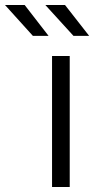

<svg xmlns="http://www.w3.org/2000/svg" viewBox="-110 -751 399 771"><path d="M22 -607 -90 -731H-11L85 -607ZM185 -607 72 -731H151L248 -607ZM99 0V-526H170V0Z"/></svg>

Font: Montserrat Alternates
Style: Regular
Weight: 400
Designer: Julieta Ulanovsky
Foundry: Julieta Ulanovsky
Version: Version 7.200;PS 007.200;hotconv 1.0.88;makeotf.lib2.5.64775